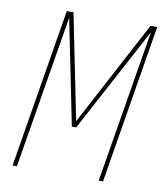

<svg xmlns="http://www.w3.org/2000/svg" viewBox="-82 -805 765 874"><g transform="rotate(10 300.0 -367.5)"><path d="M35 0 156 -735H187L285 -249L543 -735H574L453 0H433L550 -707L290 -221H270L172 -707L55 0Z"/></g></svg>

Font: Iosevka Thin Extended Oblique
Style: Regular
Weight: 100
Width: 7
Italic angle: -9°
Monospace: yes
Designer: Belleve Invis
Foundry: Belleve Invis
Version: Version 32.5.0; ttfautohint (v1.8.4)